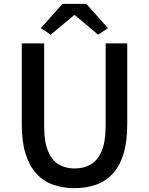

<svg xmlns="http://www.w3.org/2000/svg" viewBox="-20 -962 773 996"><path d="M367 14Q306 14 255.5 -4Q205 -22 169 -61Q133 -100 113 -163Q93 -226 93 -316V-737H209V-309Q209 -226 229.5 -177.5Q250 -129 285.5 -108.5Q321 -88 367 -88Q414 -88 450 -108.5Q486 -129 507 -177.5Q528 -226 528 -309V-737H640V-316Q640 -226 620.5 -163Q601 -100 565 -61Q529 -22 478.5 -4Q428 14 367 14ZM243 -782 192 -816 304 -942H428L540 -816L489 -782L369 -883H364Z"/></svg>

Font: Noto Sans KR Medium
Style: Regular
Weight: 500
Designer: Ryoko NISHIZUKA  (kana, bopomofo & ideographs); Paul D. Hunt (Latin, Greek & Cyrillic); Sandoll Communications , Soo-you
Foundry: Adobe
Version: Version 2.004-H2;hotconv 1.0.118;makeotfexe 2.5.65603